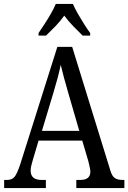

<svg xmlns="http://www.w3.org/2000/svg" viewBox="-20 -951 649 971"><path d="M1 0V-41H16Q40 -41 53 -56Q66 -71 82 -119L270 -714H345L538 -89Q546 -61 560 -51Q574 -41 600 -41H609V0H366V-41H386Q437 -41 437 -83Q437 -92 433.5 -106.5Q430 -121 427 -135L396 -240H175L146 -142Q142 -130 138.5 -114.5Q135 -99 135 -88Q135 -41 190 -41H212V0ZM192 -289H381L327 -475Q314 -520 304 -556.5Q294 -593 287 -623Q281 -593 272 -559Q263 -525 251 -485ZM175 -784Q188 -803 205 -829Q222 -855 237.5 -882Q253 -909 262 -931H349Q358 -909 373.5 -882Q389 -855 405.5 -829Q422 -803 436 -784V-771H398Q375 -793 350 -819Q325 -845 305 -872Q286 -845 261 -819Q236 -793 213 -771H175Z"/></svg>

Font: Noto Serif Georgian Condensed
Style: Regular
Weight: 400
Width: 3
Designer: Monotype Design Team, Akaki Razmadze
Foundry: Google LLC
Version: Version 2.003; ttfautohint (v1.8.4.7-5d5b)